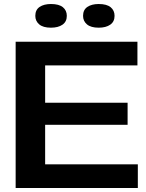

<svg xmlns="http://www.w3.org/2000/svg" viewBox="-20 -937 729 957"><path d="M58 0V-729H665V-611H168L205 -648V-82L168 -118H667V0ZM173 -315V-425H616V-315ZM472 -799Q433 -799 413.5 -815.5Q394 -832 394 -858Q394 -888 415.5 -902.5Q437 -917 472 -917Q512 -917 531.5 -901Q551 -885 551 -858Q551 -829 529.5 -814Q508 -799 472 -799ZM234 -799Q195 -799 175.5 -815.5Q156 -832 156 -858Q156 -888 177.5 -902.5Q199 -917 234 -917Q274 -917 293.5 -901Q313 -885 313 -858Q313 -829 291.5 -814Q270 -799 234 -799Z"/></svg>

Font: Mona Sans Expanded SemiBold
Style: Regular
Weight: 600
Width: 7
Designer: Deni Anggara
Foundry: GitHub
Version: Version 2.000